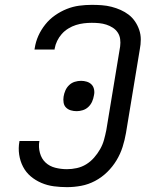

<svg xmlns="http://www.w3.org/2000/svg" viewBox="-20 -763 640 791"><path d="M256 8Q229 8 202 4.5Q175 1 150.5 -9.5Q126 -20 106.5 -36.5Q87 -53 75 -76Q63 -99 59 -126Q55 -153 60 -180Q60 -181 60 -181Q60 -181 60 -182H143Q143 -182 142.5 -181.5Q142 -181 142 -181Q138 -157 144.5 -133Q151 -109 167.5 -93.5Q184 -78 207.5 -72Q231 -66 256 -66Q276 -66 296.5 -70.5Q317 -75 335 -86Q353 -97 367.5 -113.5Q382 -130 392.5 -148.5Q403 -167 408.5 -187Q414 -207 418 -227L475 -572Q477 -587 475 -602Q473 -617 465 -629Q457 -641 444.5 -649Q432 -657 418 -661.5Q404 -666 389 -667.5Q374 -669 358 -669Q342 -669 325.5 -667Q309 -665 293 -660Q277 -655 261.5 -645.5Q246 -636 234.5 -623Q223 -610 215.5 -594.5Q208 -579 205 -562Q205 -561 205 -560.5Q205 -560 205 -559H122Q122 -560 122.5 -561.5Q123 -563 123 -564Q127 -591 138 -615.5Q149 -640 166.5 -662Q184 -684 207 -700Q230 -716 255 -726Q280 -736 306 -739.5Q332 -743 358 -743Q379 -743 399.5 -741.5Q420 -740 439.5 -735Q459 -730 477 -722Q495 -714 510 -702.5Q525 -691 536 -675Q547 -659 553.5 -640Q560 -621 560 -600.5Q560 -580 556 -560L499 -215Q494 -186 485 -157.5Q476 -129 460 -102.5Q444 -76 421.5 -54Q399 -32 371.5 -17.5Q344 -3 314.5 2.5Q285 8 256 8ZM296 -305Q283 -305 271.5 -308.5Q260 -312 252 -320Q244 -328 242 -340.5Q240 -353 242 -365Q244 -378 249.5 -390.5Q255 -403 265 -412.5Q275 -422 288 -426Q301 -430 314 -430Q326 -430 337.5 -426.5Q349 -423 357 -415Q365 -407 367.5 -394.5Q370 -382 367 -370Q365 -357 359.5 -344.5Q354 -332 344 -322.5Q334 -313 321 -309Q308 -305 296 -305Z"/></svg>

Font: Iosevka Curly Extended Oblique
Style: Regular
Weight: 400
Width: 7
Italic angle: -9°
Monospace: yes
Designer: Belleve Invis
Foundry: Belleve Invis
Version: Version 11.1.0; ttfautohint (v1.8.3)